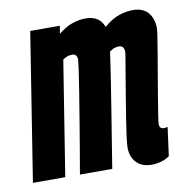

<svg xmlns="http://www.w3.org/2000/svg" viewBox="-84 -620 678 696"><g transform="rotate(-10 255.0 -272.0)"><path d="M420 10Q384 10 364 -11Q344 -32 344 -67Q344 -78 347.5 -105.5Q351 -133 357 -170.5Q363 -208 369.5 -247.5Q376 -287 382 -322.5Q388 -358 392 -381.5Q396 -405 396 -410Q396 -420 391.5 -426.5Q387 -433 376 -433Q358 -433 342 -420Q341 -416 340.5 -410Q340 -404 339 -399Q334 -363 325.5 -309Q317 -255 307.5 -195.5Q298 -136 289.5 -84Q281 -32 276 0H157Q163 -34 171.5 -84Q180 -134 189 -189Q198 -244 206 -293Q214 -342 218.5 -374.5Q223 -407 223 -411Q223 -433 204 -433Q186 -433 170 -421L103 0H-16L70 -544H179L174 -515Q201 -537 226.5 -545.5Q252 -554 275 -554Q326 -554 342 -511Q372 -537 399 -545.5Q426 -554 448 -554Q487 -554 505.5 -531.5Q524 -509 524 -474Q524 -467 520 -441.5Q516 -416 510 -379.5Q504 -343 497 -303Q490 -263 484 -226Q478 -189 474 -163.5Q470 -138 470 -131Q470 -113 486 -113Q489 -113 492.5 -113.5Q496 -114 500 -115L486 -10Q473 0 455 5Q437 10 420 10Z"/></g></svg>

Font: Georama ExtraCondensed
Style: Bold Italic
Weight: 700
Width: 2
Italic angle: -9°
Designer: Jean-Baptiste Levee
Foundry: Production Type
Version: Version 1.000